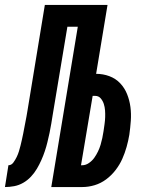

<svg xmlns="http://www.w3.org/2000/svg" viewBox="-66 -755 586 775"><path d="M-46 0 -32 -88Q-20 -88 -12 -99Q-4 -110 1.5 -121.5Q7 -133 10.5 -144.5Q14 -156 17 -168Q20 -180 22.5 -191.5Q25 -203 27.5 -215Q30 -227 32 -238.5Q34 -250 36.5 -262Q39 -274 41 -285.5Q43 -297 45 -309L115 -735H368L322 -457Q350 -457 375.5 -447.5Q401 -438 419 -419Q437 -400 447 -375Q457 -350 460.5 -323Q464 -296 462 -267.5Q460 -239 456 -211Q452 -187 445 -162Q438 -137 427.5 -113.5Q417 -90 400.5 -68.5Q384 -47 362.5 -31Q341 -15 316 -7.5Q291 0 266 0H141L248 -647H206L147 -293Q144 -275 141 -256Q138 -237 134 -218.5Q130 -200 125.5 -181.5Q121 -163 115 -145Q109 -127 101 -109Q93 -91 83 -74Q73 -57 59 -42Q45 -27 27.5 -17Q10 -7 -9 -3.5Q-28 0 -46 0ZM266 -88Q280 -88 293 -97Q306 -106 314.5 -118Q323 -130 329.5 -143.5Q336 -157 340 -170.5Q344 -184 347 -198Q350 -212 352 -226Q354 -240 356 -254Q358 -268 358.5 -282Q359 -296 358 -309.5Q357 -323 353 -335.5Q349 -348 340.5 -358Q332 -368 318 -368H308L261 -88Z"/></svg>

Font: Iosevka Extrabold
Style: Italic
Weight: 800
Italic angle: -9°
Monospace: yes
Designer: Belleve Invis
Foundry: Belleve Invis
Version: Version 32.5.0; ttfautohint (v1.8.4)